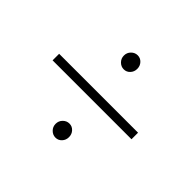

<svg xmlns="http://www.w3.org/2000/svg" viewBox="-107 -673 698 698"><g transform="rotate(45 242.0 -324.5)"><path d="M39.1 -304.2V-337.9H444.8V-304.2ZM220.5 -123.3Q210 -133.8 210 -148.9Q210 -164.1 220.5 -174.6Q231 -185.1 245.1 -185.1Q259.3 -185.1 269 -174.6Q278.8 -164.1 278.8 -148.9Q278.8 -133.8 269 -123.3Q259.3 -112.8 245.1 -112.8Q231 -112.8 220.5 -123.3ZM220.5 -474.4Q210 -484.9 210 -500Q210 -515.1 220.5 -525.6Q231 -536.1 245.1 -536.1Q259.3 -536.1 269 -525.6Q278.8 -515.1 278.8 -500Q278.8 -484.9 269 -474.4Q259.3 -463.9 245.1 -463.9Q231 -463.9 220.5 -474.4Z"/></g></svg>

Font: Montserrat Ultra Light
Style: Regular
Weight: 200
Designer: Julieta Ulanovsky
Foundry: Julieta Ulanovsky
Version: Version 3.001;PS 003.001;hotconv 1.0.70;makeotf.lib2.5.58329